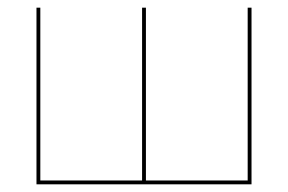

<svg xmlns="http://www.w3.org/2000/svg" viewBox="-20 -480 750 500"><path d="M360 -10H625V-460H635V0H75V-460H85V-10H350V-460H360Z"/></svg>

Font: Jost* Hairline
Style: Regular
Weight: 100
Version: Version 3.7